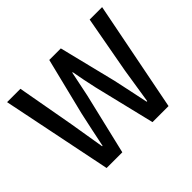

<svg xmlns="http://www.w3.org/2000/svg" viewBox="-158 -973 1210 1210"><g transform="rotate(-45 447.0 -368.5)"><path d="M173 0H313L410 -409C422 -467 434 -522 445 -578H449C459 -522 470 -467 483 -409L582 0H725L870 -737H759L689 -353C677 -276 664 -197 652 -117H647C630 -197 614 -276 597 -353L502 -737H399L304 -353C287 -275 270 -196 254 -117H250C237 -196 224 -275 211 -353L142 -737H23Z"/></g></svg>

Font: Source Han Sans JP Medium
Style: Regular
Weight: 500
Designer: Ryoko NISHIZUKA 西塚涼子 (kana, bopomofo & ideographs); Paul D. Hunt (Latin, Greek & Cyrillic); Sandoll Communications 산돌커뮤니
Foundry: Adobe
Version: Version 2.002;hotconv 1.0.116;makeotfexe 2.5.65601